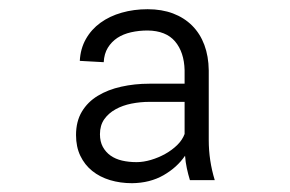

<svg xmlns="http://www.w3.org/2000/svg" viewBox="-20 -741 640 423"><path d="M398.4 -344.2Q394.5 -356.9 391.6 -370.4Q388.7 -383.8 387.7 -397.9Q370.1 -372.1 340.3 -355Q310.5 -337.9 271 -337.4Q245.1 -337.4 222.4 -344.2Q199.7 -351.1 183.1 -364.5Q166.5 -377.9 157 -397.7Q147.5 -417.5 147.5 -443.4Q147.5 -473.6 160.4 -495.1Q173.3 -516.6 195.6 -530Q217.8 -543.5 247.1 -550Q276.4 -556.6 309.1 -556.6H386.7V-586.4Q385.7 -626 365.7 -649.7Q345.7 -673.3 305.2 -673.8Q286.1 -673.8 268.8 -669.9Q251.5 -666 238.5 -657.5Q225.6 -648.9 217.5 -635.7Q209.5 -622.6 208.5 -604L155.8 -606.9Q157.2 -633.8 169.2 -655Q181.2 -676.3 201.4 -690.9Q221.7 -705.6 248.3 -713.1Q274.9 -720.7 305.2 -720.7Q336.4 -720.7 361.1 -711.4Q385.7 -702.1 403.3 -684.6Q420.9 -667 430.2 -642.1Q439.5 -617.2 439.9 -585.9V-432.6Q439.9 -387.2 453.1 -344.2ZM280.8 -383.8Q295.9 -383.8 312.5 -388.7Q329.1 -393.6 344 -401.9Q358.9 -410.2 370.4 -421.4Q381.8 -432.6 386.7 -445.8V-516.6H309.6Q289.1 -516.6 269.5 -512.7Q250 -508.8 234.6 -500.2Q219.2 -491.7 209.7 -478.3Q200.2 -464.8 200.2 -445.3Q200.2 -429.2 206.5 -417.5Q212.9 -405.8 223.6 -398.2Q234.4 -390.6 249 -387.2Q263.7 -383.8 280.8 -383.8Z"/></svg>

Font: TypoPRO Roboto Mono
Style: Regular
Weight: 300
Designer: Google
Version: Version 2.000986; 2015; ttfautohint (v1.3)